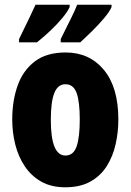

<svg xmlns="http://www.w3.org/2000/svg" viewBox="-20 -837 556 816"><path d="M483 -329Q483 -276 471.5 -224.5Q460 -173 434 -131.5Q408 -90 364.5 -65.5Q321 -41 257 -41Q198 -41 155.5 -65Q113 -89 85.5 -130Q58 -171 45 -222.5Q32 -274 32 -329Q32 -409 55 -473.5Q78 -538 128 -576Q178 -614 259 -614Q360 -614 421.5 -540Q483 -466 483 -329ZM196 -327Q196 -176 258 -176Q292 -176 305.5 -214.5Q319 -253 319 -329Q319 -405 305.5 -442Q292 -479 258 -479Q226 -479 211 -442Q196 -405 196 -327ZM454 -807Q446 -788 423 -760.5Q400 -733 372 -705.5Q344 -678 321 -657H238V-671Q265 -725 283 -761.5Q301 -798 308 -817H454ZM276 -807Q267 -787 245 -760.5Q223 -734 194.5 -707Q166 -680 137 -657H61V-671Q88 -726 105.5 -762.5Q123 -799 131 -817H276Z"/></svg>

Font: Noto Sans Tamil UI ExtraCondensed Black
Style: Regular
Weight: 900
Width: 2
Designer: Jelle Bosma - Monotype Design Team
Foundry: Monotype Imaging Inc.
Version: Version 2.004; ttfautohint (v1.8.4.7-5d5b)